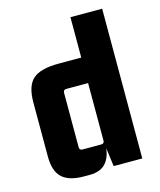

<svg xmlns="http://www.w3.org/2000/svg" viewBox="-105 -751 695 836"><g transform="rotate(-15 242.5 -332.5)"><path d="M292 -675H435V0H306L292 -105H296Q296 -53 272 -21.5Q248 10 195 10H170Q103 10 71.5 -19Q40 -48 40 -115V-358Q40 -433 74 -463Q108 -493 190 -493H292ZM292 -119V-394L307 -378H194Q180 -378 180 -364V-119Q180 -105 194 -105H278Q292 -105 292 -119Z"/></g></svg>

Font: Gemunu Libre ExtraLight ExtraBold
Style: Regular
Weight: 800
Version: Version 1.100